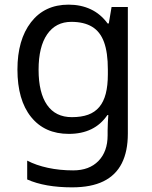

<svg xmlns="http://www.w3.org/2000/svg" viewBox="-20 -566 655 826"><path d="M275 -546Q328 -546 370.5 -526Q413 -506 443 -465H448L460 -536H530V9Q530 85 504 136.5Q478 188 425 214Q372 240 290 240Q232 240 183.5 231.5Q135 223 97 206V125Q135 145 186 156Q237 167 295 167Q364 167 403.5 126.5Q443 86 443 16V-5Q443 -17 444 -39.5Q445 -62 446 -71H442Q414 -30 372.5 -10Q331 10 276 10Q172 10 113.5 -63Q55 -136 55 -267Q55 -395 113.5 -470.5Q172 -546 275 -546ZM287 -472Q220 -472 183 -418.5Q146 -365 146 -266Q146 -167 182.5 -114.5Q219 -62 289 -62Q330 -62 359 -72.5Q388 -83 407 -105.5Q426 -128 435 -163Q444 -198 444 -246V-267Q444 -340 427.5 -385Q411 -430 376 -451Q341 -472 287 -472Z"/></svg>

Font: gurmukhi25
Style: Book
Weight: 400
Designer: Jelle Bosma - Monotype Design Team
Foundry: Monotype Imaging Inc.
Version: Version 2.003